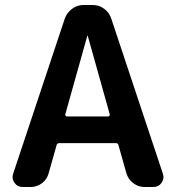

<svg xmlns="http://www.w3.org/2000/svg" viewBox="-20 -750 693 770"><path d="M242 -292Q241 -289 243 -286Q245 -283 248 -283H414Q417 -283 419 -286Q421 -289 420 -292L332 -606Q332 -607 331 -607Q330 -607 330 -606ZM71 0Q50 0 38 -17Q26 -34 33 -54L240 -676Q249 -700 269.5 -715Q290 -730 315 -730H351Q377 -730 397.5 -715Q418 -700 426 -676L633 -54Q640 -34 628 -17Q616 0 595 0H559Q535 0 514.5 -15.5Q494 -31 487 -55L455 -168Q454 -176 444 -176H218Q209 -176 207 -168L175 -55Q169 -31 148.5 -15.5Q128 0 103 0Z"/></svg>

Font: Rounded Mplus 1c Bold
Style: Bold
Weight: 700
Version: Version 1.059.20150529